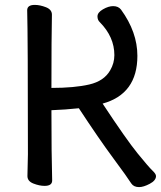

<svg xmlns="http://www.w3.org/2000/svg" viewBox="-20 -737 657 784"><path d="M548 27Q526 27 516 12Q501 -12 442.5 -91Q384 -170 302 -295Q246 -289 190 -287Q190 -106 193 0Q193 22 162 22Q141 22 116.5 12.5Q92 3 92 -18L94 -107Q94 -589 91 -695Q91 -717 122 -717Q143 -717 167.5 -707.5Q192 -698 192 -677Q190 -588 190 -378Q284 -378 344.5 -392Q405 -406 430 -450Q447 -479 447 -512Q447 -586 388 -646Q378 -655 378 -670Q378 -686 400.5 -699Q423 -712 442 -712Q463 -712 474 -698Q541 -606 541 -509Q541 -353 399 -314Q496 -167 542 -110.5Q588 -54 602.5 -40.5Q617 -27 617 -18Q617 0 591.5 13.5Q566 27 548 27Z"/></svg>

Font: LXGW ZhenKai
Style: Regular
Weight: 400
Designer: LXGW / Fontworks Inc.
Foundry: LXGW / Fontworks Inc.
Version: Version 0.800;June 8, 2025